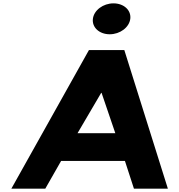

<svg xmlns="http://www.w3.org/2000/svg" viewBox="-20 -1123 1067 1143"><path d="M655.6 -1103C593.9 -1103 539.2 -1062 533 -1011C526.7 -960 571.3 -919 633 -919C694.7 -919 749.3 -960 755.6 -1011C761.9 -1062 717.3 -1103 655.6 -1103ZM720.1 -825H509.5L47.7 0H249.7L343.8 -165H723.7L777.3 0H979.3ZM666.5 -330H441.5L582.3 -570H584.7Z"/></svg>

Font: Hussar
Style: BdSuprExtOblOne
Weight: 700
Foundry: Cannot Into Space Fonts
Version: Version 2.00